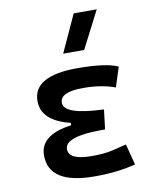

<svg xmlns="http://www.w3.org/2000/svg" viewBox="-89 -863 763 941"><g transform="rotate(-10 293.0 -392.5)"><path d="M305.7 9.8Q78.6 9.8 78.6 -134.3Q78.6 -245.1 262.7 -259.8L407.2 -305.7L395.5 -208H379.9Q194.8 -208 194.8 -145Q194.8 -90.8 309.6 -90.8Q371.1 -90.8 411.4 -100.1Q451.7 -109.4 483.4 -117.7L510.3 -13.7Q470.7 -2.9 419.2 3.4Q367.7 9.8 305.7 9.8ZM235.4 -211.9V-269Q93.3 -303.7 93.3 -402.3Q93.3 -527.3 313.5 -527.3Q453.6 -527.3 515.1 -500L483.4 -401.4Q415 -426.8 324.2 -426.8Q209.5 -426.8 209.5 -373.5Q209.5 -312.5 407.2 -305.7L395.5 -208ZM257.8 -609.4 342.8 -794.9H457.5L362.3 -609.4Z"/></g></svg>

Font: Cascadia Mono Medium
Style: Regular
Weight: 500
Monospace: yes
Designer: Aaron Bell
Foundry: Saja Typeworks
Version: Version 2407.024